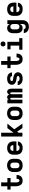

<svg xmlns="http://www.w3.org/2000/svg" viewBox="2791 -3586 1018 6640"><g transform="rotate(-90 3300.0 -266.0)"><path d="M374 8Q345 8 316 1Q287 -6 263 -23Q239 -40 222.5 -64.5Q206 -89 196 -116.5Q186 -144 182.5 -173.5Q179 -203 179 -232V-410H63V-520H179V-735H311V-520H465V-410H311V-232Q311 -219 311.5 -205.5Q312 -192 314.5 -179Q317 -166 321 -153Q325 -140 331.5 -128.5Q338 -117 349.5 -109.5Q361 -102 374 -102Q385 -102 395 -106Q405 -110 412 -118Q419 -126 423.5 -135.5Q428 -145 430.5 -155.5Q433 -166 434.5 -176.5Q436 -187 436 -197Q436 -199 435.5 -200Q435 -201 435 -203H567Q568 -200 568 -197Q568 -194 568 -191Q568 -165 562.5 -139Q557 -113 546 -89.5Q535 -66 517 -46.5Q499 -27 476 -14.5Q453 -2 427 3Q401 8 374 8Z M900 8Q870 8 840 3Q810 -2 783 -14.5Q756 -27 733.5 -47.5Q711 -68 697 -94.5Q683 -121 677 -150.5Q671 -180 671 -210V-310Q671 -340 677 -369.5Q683 -399 697 -425.5Q711 -452 733.5 -472.5Q756 -493 783.5 -505.5Q811 -518 840.5 -524.5Q870 -531 900 -531Q930 -531 959.5 -524.5Q989 -518 1016.5 -505.5Q1044 -493 1066.5 -472.5Q1089 -452 1103 -425.5Q1117 -399 1123 -369.5Q1129 -340 1129 -310V-210Q1129 -180 1123 -150.5Q1117 -121 1103 -94.5Q1089 -68 1066.5 -47.5Q1044 -27 1017 -14.5Q990 -2 960 3Q930 8 900 8ZM900 -102Q921 -102 940.5 -109.5Q960 -117 973.5 -133Q987 -149 992 -169Q997 -189 997 -210V-310Q997 -331 991.5 -351.5Q986 -372 973 -387.5Q960 -403 939.5 -410.5Q919 -418 899 -418Q878 -418 858.5 -410Q839 -402 826 -386.5Q813 -371 808 -350.5Q803 -330 803 -310V-210Q803 -189 808 -169Q813 -149 826.5 -133Q840 -117 859.5 -109.5Q879 -102 900 -102Z M1503 8Q1473 8 1443 3.5Q1413 -1 1385.5 -13.5Q1358 -26 1335 -46.5Q1312 -67 1297.5 -93.5Q1283 -120 1277 -150Q1271 -180 1271 -210V-310Q1271 -340 1277 -369.5Q1283 -399 1297 -425.5Q1311 -452 1333.5 -472.5Q1356 -493 1383 -505.5Q1410 -518 1440 -523Q1470 -528 1500 -528Q1530 -528 1560 -523Q1590 -518 1617 -505.5Q1644 -493 1666.5 -472.5Q1689 -452 1703 -425.5Q1717 -399 1723 -369.5Q1729 -340 1729 -310V-207H1399Q1399 -185 1405.5 -164.5Q1412 -144 1426.5 -128.5Q1441 -113 1461.5 -106Q1482 -99 1503 -99Q1518 -99 1533.5 -101Q1549 -103 1563 -110Q1577 -117 1587 -129Q1597 -141 1599 -157H1727Q1725 -131 1715.5 -106.5Q1706 -82 1689.5 -62.5Q1673 -43 1651 -29Q1629 -15 1604.5 -6.5Q1580 2 1554.5 5Q1529 8 1503 8ZM1601 -313Q1601 -334 1595 -354.5Q1589 -375 1575 -391Q1561 -407 1541 -414Q1521 -421 1500 -421Q1479 -421 1459 -414Q1439 -407 1425 -391Q1411 -375 1405 -354.5Q1399 -334 1399 -313Z M1898 0V-735H2030V-307L2190 -520H2344L2149 -281L2344 0H2192L2067 -180L2030 -135V0Z M2700 8Q2670 8 2640 3Q2610 -2 2583 -14.5Q2556 -27 2533.5 -47.5Q2511 -68 2497 -94.5Q2483 -121 2477 -150.5Q2471 -180 2471 -210V-310Q2471 -340 2477 -369.5Q2483 -399 2497 -425.5Q2511 -452 2533.5 -472.5Q2556 -493 2583.5 -505.5Q2611 -518 2640.5 -524.5Q2670 -531 2700 -531Q2730 -531 2759.5 -524.5Q2789 -518 2816.5 -505.5Q2844 -493 2866.5 -472.5Q2889 -452 2903 -425.5Q2917 -399 2923 -369.5Q2929 -340 2929 -310V-210Q2929 -180 2923 -150.5Q2917 -121 2903 -94.5Q2889 -68 2866.5 -47.5Q2844 -27 2817 -14.5Q2790 -2 2760 3Q2730 8 2700 8ZM2700 -102Q2721 -102 2740.5 -109.5Q2760 -117 2773.5 -133Q2787 -149 2792 -169Q2797 -189 2797 -210V-310Q2797 -331 2791.5 -351.5Q2786 -372 2773 -387.5Q2760 -403 2739.5 -410.5Q2719 -418 2699 -418Q2678 -418 2658.5 -410Q2639 -402 2626 -386.5Q2613 -371 2608 -350.5Q2603 -330 2603 -310V-210Q2603 -189 2608 -169Q2613 -149 2626.5 -133Q2640 -117 2659.5 -109.5Q2679 -102 2700 -102Z M3047 0V-520H3173V-473Q3179 -485 3187.5 -495.5Q3196 -506 3207 -513.5Q3218 -521 3231 -524.5Q3244 -528 3257 -528Q3274 -528 3290.5 -522.5Q3307 -517 3319.5 -506Q3332 -495 3340 -480Q3348 -465 3353 -449Q3358 -465 3366 -479.5Q3374 -494 3386 -505.5Q3398 -517 3414 -522.5Q3430 -528 3447 -528Q3464 -528 3481 -522Q3498 -516 3511 -504Q3524 -492 3532 -476Q3540 -460 3544.5 -443Q3549 -426 3551 -408.5Q3553 -391 3553 -374V0H3427V-374Q3427 -382 3425.5 -390Q3424 -398 3420.5 -405.5Q3417 -413 3410 -418Q3403 -423 3395 -423Q3387 -423 3380 -418Q3373 -413 3369 -405.5Q3365 -398 3364 -390Q3363 -382 3363 -374V0H3237V-374Q3237 -382 3236 -390Q3235 -398 3231 -405.5Q3227 -413 3220 -418Q3213 -423 3205 -423Q3197 -423 3190 -418Q3183 -413 3179.5 -405.5Q3176 -398 3174.5 -390Q3173 -382 3173 -374V0Z M3898 8Q3872 8 3846 5Q3820 2 3795 -7Q3770 -16 3748 -30.5Q3726 -45 3710 -65.5Q3694 -86 3685.5 -111.5Q3677 -137 3677 -163H3805Q3805 -147 3814 -133.5Q3823 -120 3837 -112Q3851 -104 3866.5 -101.5Q3882 -99 3898 -99Q3908 -99 3918.5 -99.5Q3929 -100 3938.5 -102.5Q3948 -105 3957.5 -108.5Q3967 -112 3975 -118.5Q3983 -125 3988 -134Q3993 -143 3993 -153Q3993 -166 3984 -176Q3975 -186 3963 -190.5Q3951 -195 3938 -196.5Q3925 -198 3912.5 -200Q3900 -202 3887 -204Q3874 -206 3861.5 -208.5Q3849 -211 3836.5 -214Q3824 -217 3811.5 -220.5Q3799 -224 3787.5 -229Q3776 -234 3764.5 -240.5Q3753 -247 3743 -255Q3733 -263 3724 -272Q3715 -281 3708 -292Q3701 -303 3696.5 -315Q3692 -327 3689.5 -340Q3687 -353 3687 -365Q3687 -391 3695.5 -415Q3704 -439 3719.5 -459Q3735 -479 3756.5 -492.5Q3778 -506 3802 -514Q3826 -522 3851.5 -525Q3877 -528 3902 -528Q3927 -528 3952.5 -525Q3978 -522 4002 -513Q4026 -504 4047 -489.5Q4068 -475 4083.5 -454.5Q4099 -434 4107 -409.5Q4115 -385 4115 -359H3987Q3987 -374 3979 -387Q3971 -400 3958.5 -408Q3946 -416 3931.5 -418.5Q3917 -421 3902 -421Q3888 -421 3873.5 -419Q3859 -417 3846 -411Q3833 -405 3824 -393Q3815 -381 3815 -367Q3815 -352 3826 -341.5Q3837 -331 3851.5 -327.5Q3866 -324 3880.5 -322Q3895 -320 3909.5 -318Q3924 -316 3938.5 -313.5Q3953 -311 3967.5 -307.5Q3982 -304 3996 -299.5Q4010 -295 4023.5 -289.5Q4037 -284 4049.5 -276Q4062 -268 4073 -258.5Q4084 -249 4093 -237Q4102 -225 4108.5 -212Q4115 -199 4118 -184.5Q4121 -170 4121 -155Q4121 -129 4112 -104.5Q4103 -80 4086.5 -60Q4070 -40 4047.5 -26.5Q4025 -13 4000.5 -5.5Q3976 2 3950 5Q3924 8 3898 8Z M4574 8Q4545 8 4516 1Q4487 -6 4463 -23Q4439 -40 4422.5 -64.5Q4406 -89 4396 -116.5Q4386 -144 4382.5 -173.5Q4379 -203 4379 -232V-410H4263V-520H4379V-735H4511V-520H4665V-410H4511V-232Q4511 -219 4511.5 -205.5Q4512 -192 4514.5 -179Q4517 -166 4521 -153Q4525 -140 4531.5 -128.5Q4538 -117 4549.5 -109.5Q4561 -102 4574 -102Q4585 -102 4595 -106Q4605 -110 4612 -118Q4619 -126 4623.5 -135.5Q4628 -145 4630.5 -155.5Q4633 -166 4634.5 -176.5Q4636 -187 4636 -197Q4636 -199 4635.5 -200Q4635 -201 4635 -203H4767Q4768 -200 4768 -197Q4768 -194 4768 -191Q4768 -165 4762.5 -139Q4757 -113 4746 -89.5Q4735 -66 4717 -46.5Q4699 -27 4676 -14.5Q4653 -2 4627 3Q4601 8 4574 8Z M4899 0V-110H5042V-410H4915V-520H5174V-110H5301V0ZM5100 -585Q5083 -585 5066 -590Q5049 -595 5037 -607Q5025 -619 5020 -636Q5015 -653 5015 -670Q5015 -687 5020 -704Q5025 -721 5037 -733Q5049 -745 5066 -750Q5083 -755 5100 -755Q5117 -755 5134 -750Q5151 -745 5163 -733Q5175 -721 5180 -704Q5185 -687 5185 -670Q5185 -653 5180 -636Q5175 -619 5163 -607Q5151 -595 5134 -590Q5117 -585 5100 -585Z M5696 223Q5670 223 5644 219.5Q5618 216 5593.5 207Q5569 198 5547.5 182Q5526 166 5510.5 145Q5495 124 5486.5 99Q5478 74 5477 48H5609Q5610 63 5618 76.5Q5626 90 5638.5 98.5Q5651 107 5666 110Q5681 113 5696 113Q5716 113 5735.5 105Q5755 97 5767.5 81Q5780 65 5784.5 45Q5789 25 5789 5V-83Q5779 -62 5764.5 -44.5Q5750 -27 5731 -14.5Q5712 -2 5690 3Q5668 8 5645 8Q5619 8 5593 1Q5567 -6 5546 -21.5Q5525 -37 5510 -59Q5495 -81 5486 -106Q5477 -131 5474 -157.5Q5471 -184 5471 -210V-310Q5471 -336 5474 -362.5Q5477 -389 5486 -414Q5495 -439 5510 -461Q5525 -483 5546 -498.5Q5567 -514 5593 -521Q5619 -528 5645 -528Q5668 -528 5690 -523Q5712 -518 5731 -505.5Q5750 -493 5764.5 -475.5Q5779 -458 5789 -437V-520H5921V5Q5921 35 5915.5 64.5Q5910 94 5896 120Q5882 146 5860.5 167Q5839 188 5812 200.5Q5785 213 5755.5 218Q5726 223 5696 223ZM5699 -102Q5719 -102 5738 -110Q5757 -118 5768.5 -134Q5780 -150 5784.5 -170Q5789 -190 5789 -210V-310Q5789 -330 5784.5 -350Q5780 -370 5768.5 -386Q5757 -402 5738 -410Q5719 -418 5699 -418Q5679 -418 5659 -410.5Q5639 -403 5626 -387Q5613 -371 5608 -350.5Q5603 -330 5603 -310V-210Q5603 -190 5608 -169.5Q5613 -149 5626 -133Q5639 -117 5659 -109.5Q5679 -102 5699 -102Z M6303 8Q6273 8 6243 3.5Q6213 -1 6185.5 -13.5Q6158 -26 6135 -46.5Q6112 -67 6097.5 -93.5Q6083 -120 6077 -150Q6071 -180 6071 -210V-310Q6071 -340 6077 -369.5Q6083 -399 6097 -425.5Q6111 -452 6133.5 -472.5Q6156 -493 6183 -505.5Q6210 -518 6240 -523Q6270 -528 6300 -528Q6330 -528 6360 -523Q6390 -518 6417 -505.5Q6444 -493 6466.5 -472.5Q6489 -452 6503 -425.5Q6517 -399 6523 -369.5Q6529 -340 6529 -310V-207H6199Q6199 -185 6205.5 -164.5Q6212 -144 6226.5 -128.5Q6241 -113 6261.5 -106Q6282 -99 6303 -99Q6318 -99 6333.5 -101Q6349 -103 6363 -110Q6377 -117 6387 -129Q6397 -141 6399 -157H6527Q6525 -131 6515.5 -106.5Q6506 -82 6489.5 -62.5Q6473 -43 6451 -29Q6429 -15 6404.5 -6.5Q6380 2 6354.5 5Q6329 8 6303 8ZM6401 -313Q6401 -334 6395 -354.5Q6389 -375 6375 -391Q6361 -407 6341 -414Q6321 -421 6300 -421Q6279 -421 6259 -414Q6239 -407 6225 -391Q6211 -375 6205 -354.5Q6199 -334 6199 -313Z"/></g></svg>

Font: Iosevka Custom XBdEx
Style: Regular
Weight: 800
Width: 7
Monospace: yes
Designer: Belleve Invis
Foundry: Belleve Invis
Version: Version 11.2.4; ttfautohint (v1.8.4)